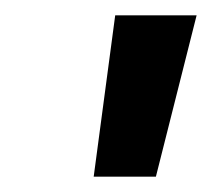

<svg xmlns="http://www.w3.org/2000/svg" viewBox="-20 -775 276 250"><path d="M102 -545 130 -755H236L183 -545Z"/></svg>

Font: DM Sans 20pt SemiBold
Style: Italic
Weight: 600
Italic angle: -10°
Version: Version 4.004;gftools[0.9.30]